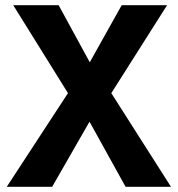

<svg xmlns="http://www.w3.org/2000/svg" viewBox="-20 -720 685 740"><path d="M449 -700 326 -480 206 -700H31L242 -361L6 0H181L325 -251L464 0H639L409 -361L624 -700Z"/></svg>

Font: Jost SemiBold
Style: Regular
Weight: 600
Version: Version 3.710